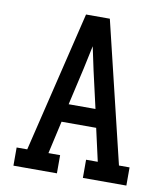

<svg xmlns="http://www.w3.org/2000/svg" viewBox="-82 -805 765 874"><g transform="rotate(10 300.0 -367.5)"><path d="M39 0V-84H88L245 -735H355L512 -84H561V0H360V-84H414L380 -235H220L186 -84H240V0ZM238 -319H362L323 -490Q317 -517 311.5 -544Q306 -571 300 -598Q294 -571 288.5 -544Q283 -517 277 -490Z"/></g></svg>

Font: Iosevka Slab Medium Extended
Style: Regular
Weight: 500
Width: 7
Monospace: yes
Designer: Belleve Invis
Foundry: Belleve Invis
Version: Version 11.1.1; ttfautohint (v1.8.3)